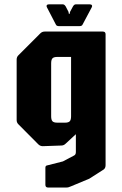

<svg xmlns="http://www.w3.org/2000/svg" viewBox="-20 -695 562 882"><path d="M201 166.5Q188.5 166.5 188.5 154V76Q188.5 66 196 65L269 46.5L321 19Q328.5 15 328.5 3.5V-78.5L281.5 -35Q273 -26.5 261.5 -26.5L176.5 -23.5Q165 -23.5 156.5 -31.5L65 -123.5Q56.5 -131.5 56.5 -143.5V-421.5Q56.5 -433.5 65 -441.5L165 -541.5Q173.5 -550 185 -550H452.5Q465 -550 465 -537.5V63.5Q465 77 456.5 83.5L390 126L306 161Q298.5 164 294.8 165.2Q291 166.5 282.5 166.5ZM243.5 -131.5H278.5Q294.5 -131.5 300.5 -138Q306.5 -144.5 306.5 -161V-433.5H243.5Q227 -433.5 221 -427Q215 -420.5 215 -404V-161Q215 -144.5 221 -138Q227 -131.5 243.5 -131.5ZM250.5 -575Q239.5 -575 236.5 -582.5L195.5 -661.5Q192.5 -667 195 -671Q197.5 -675 204 -675H269Q275.5 -675 281.5 -666L294.5 -641L296.5 -631H299.5L302 -641L315.5 -666Q321 -675 328 -675H393Q399.5 -675 402 -671Q404.5 -667 401.5 -661.5L359.5 -582.5Q356.5 -575 345.5 -575Z"/></svg>

Font: Jaro
Style: Regular
Weight: 400
Designer: Agyei Archer, Celine Hurka, Mirko Velimirović
Version: Version 1.000